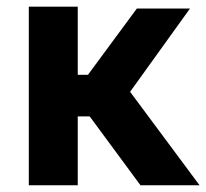

<svg xmlns="http://www.w3.org/2000/svg" viewBox="-20 -548 610 568"><path d="M210 -528.3V0H65.2V-528.3ZM542 -522.7 312.5 -203.6H122.1V-326.7H240.2L384.8 -522.7ZM395.5 0 217.3 -241.7 313 -346.2 570.3 0Z"/></svg>

Font: RobotoFlex
Style: Regular
Weight: 400
Designer: Berlow after Robertson
Foundry: Google
Version: Version 2.136